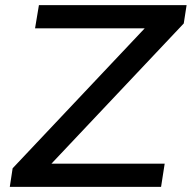

<svg xmlns="http://www.w3.org/2000/svg" viewBox="-20 -725 744 745"><path d="M18 0 29 -72 582 -658 587 -615H116L131 -705H704L693 -634L140 -48L135 -90H619L605 0Z"/></svg>

Font: Nunito Sans 7pt SemiExpanded Medium
Style: Italic
Weight: 500
Width: 6
Italic angle: -9°
Designer: Vernon Adams
Foundry: Vernon Adams
Version: Version 3.101;gftools[0.9.27]